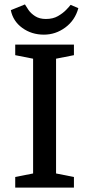

<svg xmlns="http://www.w3.org/2000/svg" viewBox="-20 -850 405 870"><path d="M49 0V-48L130 -64V-584L49 -600V-648H315V-600L234 -584V-64L315 -48V0ZM179 -693Q123 -693 81 -723.5Q39 -754 29 -804L93 -830Q98 -821 109 -805Q120 -789 139.5 -776.5Q159 -764 188 -764Q220 -764 242.5 -777Q265 -790 279.5 -805Q294 -820 300 -828L335 -813Q320 -758 276 -725.5Q232 -693 179 -693Z"/></svg>

Font: Faustina Light Medium
Style: Regular
Weight: 500
Version: Version 1.200